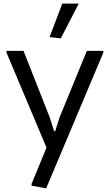

<svg xmlns="http://www.w3.org/2000/svg" viewBox="-20 -821 605 1061"><path d="M155 205 154 196 237 -5 16 -530V-540H110L255 -172L279 -96H285L309 -172L460 -540H551V-530L235 220ZM254 -616 324 -801H415L316 -609Z"/></svg>

Font: Encode Sans
Style: Regular
Weight: 400
Designer: Pablo Impallari, Andres Torresi
Foundry: Pablo Impallari, Andres Torresi
Version: Version 1.000; ttfautohint (v1.00) -l 8 -r 50 -G 200 -x 14 -